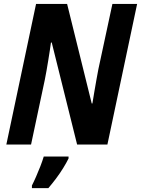

<svg xmlns="http://www.w3.org/2000/svg" viewBox="-20 -734 716 975"><path d="M12.2 0 163.1 -713.9H320.8L445.8 -208.5H449.2Q453.6 -234.4 458.7 -265.9Q463.9 -297.4 469.5 -328.1Q475.1 -358.9 479.5 -382.3L550.8 -713.9H676.3L525.4 0H371.6L242.7 -518.1H238.8Q236.8 -502.9 233.2 -479Q229.5 -455.1 225.1 -427.7Q220.7 -400.4 216.1 -374.3Q211.4 -348.1 207.5 -328.6L137.7 0ZM142.1 221.2V208Q151.9 189 163.3 162.8Q174.8 136.7 185.3 109.6Q195.8 82.5 202.1 61H328.1V70.8Q317.4 92.8 300.8 119.6Q284.2 146.5 264.4 172.9Q244.6 199.2 225.6 221.2Z"/></svg>

Font: Open Sans SemiCondensed
Style: Bold Italic
Weight: 700
Width: 4
Italic angle: -12°
Designer: Monotype Design Team
Foundry: Monotype Imaging Inc.
Version: Version 3.003